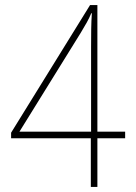

<svg xmlns="http://www.w3.org/2000/svg" viewBox="-20 -741 540 761"><path d="M340 -193H24V-215L337 -721H366V-219H476V-193H366V0H340ZM341 -219V-448Q341 -513 341 -554.5Q341 -596 341.5 -626.5Q342 -657 344 -688L342 -689Q334 -670 324 -652Q314 -634 300 -611L57 -219Z"/></svg>

Font: Noto Sans Devanagari UI SemiCondensed Thin
Style: Regular
Weight: 100
Width: 4
Designer: Jelle Bosma - Monotype Design Team
Foundry: Monotype Imaging Inc.
Version: Version 2.004